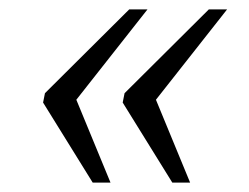

<svg xmlns="http://www.w3.org/2000/svg" viewBox="-20 -475 531 410"><path d="M348 -85 242 -256 246 -276 426 -455H465L313 -262L386 -85ZM178 -85 72 -256 76 -276 256 -455H295L143 -262L216 -85Z"/></svg>

Font: Noto Serif Light
Style: Italic
Weight: 300
Italic angle: -12°
Designer: Monotype Design Team
Foundry: Monotype Imaging Inc.
Version: Version 2.013